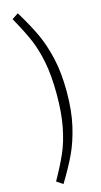

<svg xmlns="http://www.w3.org/2000/svg" viewBox="-146 -879 557 1058"><g transform="rotate(-15 132.5 -350.0)"><path d="M225 -350Q225 -241 205.5 -157Q186 -73 156 -9Q126 55 76 137L40 113Q85 33 111 -26.5Q137 -86 152.5 -165Q168 -244 168 -350Q168 -457 152.5 -535.5Q137 -614 111 -673.5Q85 -733 40 -813L76 -837Q126 -755 156 -691Q186 -627 205.5 -543Q225 -459 225 -350Z"/></g></svg>

Font: Fira Sans Extra Condensed Light
Style: Regular
Weight: 300
Width: 1
Designer: Carrois Corporate & Edenspiekermann AG
Foundry: Carrois Corporate GbR & Edenspiekermann AG
Version: Version 4.203